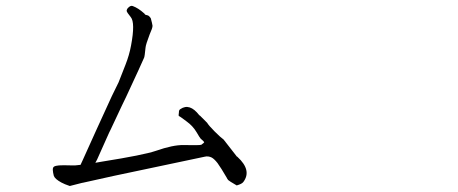

<svg xmlns="http://www.w3.org/2000/svg" viewBox="-20 -661 1540 646"><path d="M323.2 -117.2Q463.9 -139.6 503.9 -153.3Q562.5 -173.8 597.7 -172.9Q653.3 -171.9 656.2 -173.8H657.2Q667 -180.7 667 -182.6Q666 -185.5 655.3 -194.3Q652.3 -197.3 641.6 -215.8Q628.9 -237.3 608.4 -252Q584 -270.5 582 -270.5Q580.1 -271.5 582 -283.2V-284.2Q582 -291 586.9 -293.9Q618.2 -315.4 650.4 -273.4L651.4 -272.5H652.3L653.3 -271.5L676.8 -248Q682.6 -238.3 702.1 -218.8Q722.7 -198.2 732.4 -191.4L777.3 -133.8H778.3L779.3 -132.8Q828.1 -87.9 798.8 -48.8Q793.9 -42 776.4 -37.1Q751 -51.8 747.1 -55.7V-56.6Q746.1 -57.6 745.1 -58.6L743.2 -62.5Q731.4 -83 725.6 -91.8Q719.7 -100.6 711.9 -112.3Q701.2 -126 692.4 -130.9Q680.7 -136.7 668.9 -133.8Q463.9 -90.8 363.3 -69.3Q267.6 -47.9 257.8 -45.9H256.8L214.8 -35.2Q197.3 -41 186.5 -46.9Q165 -58.6 161.1 -69.3Q158.2 -80.1 157.7 -88.9Q157.2 -97.7 162.1 -100.6Q167 -103.5 178.7 -104.5Q190.4 -105.5 220.7 -104.5Q229.5 -103.5 251 -106.4Q253.9 -113.3 257.8 -121.1Q270.5 -150.4 303.7 -222.7Q333 -286.1 356.4 -337.9Q376 -378.9 377.9 -381.8L378.9 -383.8L402.3 -443.4Q415 -475.6 420.9 -507.8Q435.5 -585 419.9 -603.5Q407.2 -619.1 406.2 -624Q406.2 -629.9 411.1 -634.8Q419.9 -643.6 426.8 -640.6Q445.3 -633.8 464.8 -616.2L466.8 -614.3L467.8 -612.3L469.7 -611.3L472.7 -610.4L476.6 -609.4Q481.4 -608.4 487.3 -599.6Q492.2 -582 493.2 -574.2Q493.2 -566.4 483.4 -544.9Q470.7 -511.7 469.7 -501Q466.8 -470.7 464.8 -466.8Q457 -448.2 404.3 -335Q402.3 -332 351.6 -223.6Q350.6 -222.7 338.9 -196.3Q307.6 -126 306.6 -124Q303.7 -118.2 300.8 -113.3Q311.5 -115.2 323.2 -117.2Z"/></svg>

Font: ToneOZ-Zhuyin-Tsuipita-TC
Style: Regular
Weight: 400
Designer: ÂÆ£ÂøóÂáåJeffrey Xuan(jeffreyx@gmail.com, ToneOZ.com) ÈòøÂù§(cjkFonts)
Foundry: ToneOZ
Version: Version 0.240710